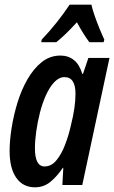

<svg xmlns="http://www.w3.org/2000/svg" viewBox="-20 -789 487 819"><path d="M129 10Q78 10 49.5 -30.5Q21 -71 21 -145Q21 -189 29.5 -243Q38 -297 54.5 -351Q71 -405 97 -450.5Q123 -496 158 -524Q193 -552 238 -552Q271 -552 295 -533Q319 -514 331 -474H334L357 -542H447L331 0H246L250 -73H248Q222 -35 194 -12.5Q166 10 129 10ZM170 -79Q199 -79 220.5 -105Q242 -131 257 -170Q272 -209 281 -248Q293 -296 297.5 -329Q302 -362 302 -389Q302 -460 255 -460Q232 -460 212 -439Q192 -418 176.5 -384Q161 -350 150.5 -309Q140 -268 134.5 -228Q129 -188 129 -157Q129 -79 170 -79ZM158 -620Q226 -692 277 -769H370Q374 -750 383.5 -722.5Q393 -695 404.5 -667Q416 -639 425 -620L422 -609H361Q335 -644 308 -694Q258 -639 220 -609H156Z"/></svg>

Font: Noto Sans ExtraCondensed SemiBold
Style: Italic
Weight: 600
Width: 2
Italic angle: -12°
Designer: Monotype Design Team
Foundry: Monotype Imaging Inc.
Version: Version 2.013; ttfautohint (v1.8.4.7-5d5b)